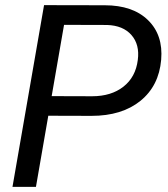

<svg xmlns="http://www.w3.org/2000/svg" viewBox="-20 -731 657 751"><path d="M168.9 -278.3 120.6 0H28.8L152.3 -710.9L389.6 -710.4Q499.5 -710.4 559.1 -652.1Q618.7 -593.8 610.4 -497.1Q601.6 -395 529.1 -336.4Q456.5 -277.8 337.9 -277.8ZM182.1 -355 340.3 -354.5Q415 -354.5 462.9 -392.1Q510.7 -429.7 519 -496.6Q526.9 -556.6 494.1 -594Q461.4 -631.3 398.9 -633.3L230.5 -633.8Z"/></svg>

Font: RobotoDraft
Style: Italic
Weight: 400
Italic angle: -12°
Version: Version 2.001101; 2014